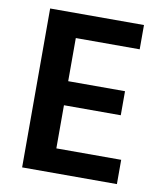

<svg xmlns="http://www.w3.org/2000/svg" viewBox="-78 -738 683 802"><g transform="rotate(10 264.0 -337.0)"><path d="M472 0H70V-674H468V-571H197V-388H438V-286H197V-103H472Z"/></g></svg>

Font: Hind Vadodara SemiBold
Style: Regular
Weight: 600
Designer: Hitesh Malaviya
Foundry: Indian Type Foundry
Version: Version 1.001;PS 1.0;hotconv 1.0.86;makeotf.lib2.5.63406; tt